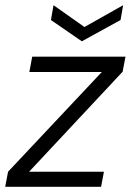

<svg xmlns="http://www.w3.org/2000/svg" viewBox="-28 -719 503 739"><path d="M-8 0 3 -58 364 -442H85L96 -501H455L444 -443L84 -58H372L361 0ZM446 -699 436 -642 287 -560 168 -642 178 -699 297 -615Z"/></svg>

Font: DM Sans 18pt Light
Style: Italic
Weight: 300
Italic angle: -10°
Designer: Colophon Foundry, Jonny Pinhorn
Foundry: Colophon Foundry
Version: Version 4.004;gftools[0.9.30]